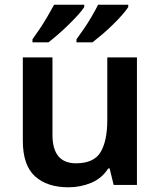

<svg xmlns="http://www.w3.org/2000/svg" viewBox="-20 -786 682 816"><path d="M562 -542V0H463L446 -70H440Q413 -28 367.5 -9Q322 10 271 10Q180 10 128.5 -37Q77 -84 77 -188V-542H203V-213Q203 -92 303 -92Q379 -92 407.5 -139.5Q436 -187 436 -277V-542ZM525 -756Q517 -743 499.5 -723Q482 -703 459.5 -681Q437 -659 414 -639.5Q391 -620 373 -606H305V-619Q319 -638 336.5 -663.5Q354 -689 370 -716.5Q386 -744 397 -766H525ZM338 -756Q330 -743 312 -723Q294 -703 271.5 -681Q249 -659 226.5 -639.5Q204 -620 186 -606H118V-619Q132 -638 149 -663.5Q166 -689 182 -716.5Q198 -744 210 -766H338Z"/></svg>

Font: Noto Sans Ethiopic SemiBold
Style: Regular
Weight: 600
Designer: Monotype Design Team
Foundry: Monotype Imaging Inc.
Version: Version 2.102; ttfautohint (v1.8.4.7-5d5b)